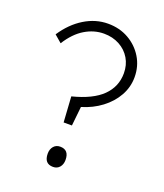

<svg xmlns="http://www.w3.org/2000/svg" viewBox="-133 -792 763 892"><g transform="rotate(20 249.0 -346.5)"><path d="M210 -201 202 -327Q301 -352 348 -398.5Q395 -445 395 -511Q395 -552 376 -584Q357 -616 323 -634.5Q289 -653 246 -653Q197 -653 152 -626Q107 -599 71 -542L35 -573Q76 -635 131.5 -669Q187 -703 248 -703Q305 -703 350 -677.5Q395 -652 421.5 -608.5Q448 -565 448 -511Q448 -462 424 -419Q400 -376 357.5 -344Q315 -312 261 -296L251 -201ZM190 -40Q190 -62 202 -76Q214 -90 234 -90Q278 -90 278 -40Q278 -18 266 -4Q254 10 234 10Q190 10 190 -40Z"/></g></svg>

Font: Lexend ExtraLight
Style: Regular
Weight: 200
Designer: Bonnie Shaver-Troup, Thomas Jockin
Foundry: Lexend
Version: Version 1.007; ttfautohint (v1.8.3)